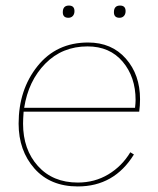

<svg xmlns="http://www.w3.org/2000/svg" viewBox="-20 -662 567 691"><path d="M226 -598Q206 -598 206 -618Q206 -642 228 -642Q248 -642 248 -622Q248 -611 242 -604.5Q236 -598 226 -598ZM410 -598Q390 -598 390 -618Q390 -642 412 -642Q432 -642 432 -622Q432 -611 426 -604.5Q420 -598 410 -598ZM481 -260H65Q63 -232 63 -217Q63 -124 116.5 -64.5Q170 -5 260 -5Q321 -5 370 -34.5Q419 -64 449 -114L462 -106Q391 9 260 9Q161 9 104 -55.5Q47 -120 47 -217Q47 -339 115 -424Q183 -509 297 -509Q382 -509 433 -451Q484 -393 484 -305Q484 -282 481 -260ZM295 -495Q204 -495 143 -433Q82 -371 67 -274H466Q468 -292 468 -302Q468 -385 421.5 -440Q375 -495 295 -495Z"/></svg>

Font: Elaine Sans Thin
Style: Italic
Weight: 250
Italic angle: -13°
Designer: Wei Huang
Foundry: Wei Huang
Version: Version 2.001;December 24, 2019;FontCreator 12.0.0.2547 64-b